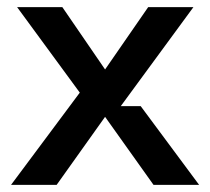

<svg xmlns="http://www.w3.org/2000/svg" viewBox="-20 -519 590 539"><path d="M11 0H139L275 -191L411 0H539L375 -221H319L523 -499H396L275 -324L155 -499H28L204 -259Z"/></svg>

Font: LaHaus Display SemiBold
Style: Regular
Weight: 600
Designer: We are Make, BastardaType, Dalton Maag Ltd
Foundry: BastardaType, Dalton Maag Ltd
Version: Version 3.100;Glyphs 3.3 (3331)